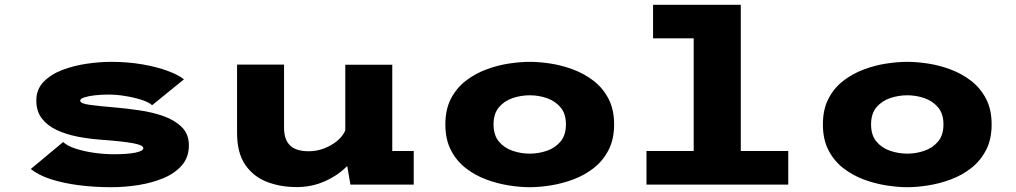

<svg xmlns="http://www.w3.org/2000/svg" viewBox="-20 -770 4240 801"><path d="M445 11Q374.5 11 309.8 2.8Q245 -5.5 192.8 -22.2Q140.5 -39 108.5 -65L243.5 -177.5Q259.5 -162 293.8 -150.5Q328 -139 370.8 -132.8Q413.5 -126.5 455.5 -126.5Q512 -126.5 545 -133.2Q578 -140 578 -152Q578 -164.5 535.2 -172.5Q492.5 -180.5 397 -187.5Q349.5 -191 302.5 -200.2Q255.5 -209.5 216.8 -227.5Q178 -245.5 154.8 -275.5Q131.5 -305.5 131.5 -350.5Q131.5 -397 161.5 -428.2Q191.5 -459.5 239.2 -477.8Q287 -496 341 -504Q395 -512 443 -512Q515 -512 575.5 -501.2Q636 -490.5 680.2 -474Q724.5 -457.5 747.5 -439L614.5 -331Q602.5 -343 572 -353Q541.5 -363 504 -369.2Q466.5 -375.5 433 -375.5Q403.5 -375.5 376.5 -372.5Q349.5 -369.5 332 -363.8Q314.5 -358 314.5 -350Q314.5 -338 354.8 -332.5Q395 -327 467.5 -321Q511.5 -317 563.2 -309.5Q615 -302 661.5 -285.8Q708 -269.5 738 -240.2Q768 -211 768 -163.5Q768 -114 739 -80.5Q710 -47 662.2 -27Q614.5 -7 557.5 2Q500.5 11 445 11Z M1218 10.5Q1149.5 10.5 1093 -11.5Q1036.5 -33.5 1002.8 -83Q969 -132.5 969 -215.5V-500.5H1165V-237Q1165 -188 1189.8 -163.5Q1214.5 -139 1268.5 -139Q1301.5 -139 1333 -151.2Q1364.5 -163.5 1387.8 -183.2Q1411 -203 1420.5 -226V-500H1616.5V-140H1706V0H1442L1428.5 -77.5Q1391 -39 1336 -14.2Q1281 10.5 1218 10.5Z M2190 11Q2150 11 2102.5 3.5Q2055 -4 2008.5 -21.2Q1962 -38.5 1923.2 -68.5Q1884.5 -98.5 1861.2 -143.5Q1838 -188.5 1838 -251Q1838 -313.5 1861.2 -358.2Q1884.5 -403 1923 -432.8Q1961.5 -462.5 2008.2 -480Q2055 -497.5 2102.5 -504.8Q2150 -512 2190 -512Q2230 -512 2277.2 -504.8Q2324.5 -497.5 2371.2 -480Q2418 -462.5 2456.5 -432.8Q2495 -403 2518.5 -358.2Q2542 -313.5 2542 -251Q2542 -188.5 2518.5 -143.5Q2495 -98.5 2456.5 -68.5Q2418 -38.5 2371.2 -21.2Q2324.5 -4 2277.2 3.5Q2230 11 2190 11ZM2190 -129Q2226.5 -129 2261 -140.8Q2295.5 -152.5 2318.2 -179.2Q2341 -206 2341 -251Q2341 -296 2318.2 -322.5Q2295.5 -349 2261 -360.8Q2226.5 -372.5 2190 -372.5Q2153.5 -372.5 2118.8 -360.8Q2084 -349 2061.5 -322.5Q2039 -296 2039 -251Q2039 -206 2061.5 -179.2Q2084 -152.5 2118.8 -140.8Q2153.5 -129 2190 -129Z M2677 0V-140H2874V-610H2704.5V-750H3070.5V-140H3268.5V0Z M3765 11Q3725 11 3677.5 3.5Q3630 -4 3583.5 -21.2Q3537 -38.5 3498.2 -68.5Q3459.5 -98.5 3436.2 -143.5Q3413 -188.5 3413 -251Q3413 -313.5 3436.2 -358.2Q3459.5 -403 3498 -432.8Q3536.5 -462.5 3583.2 -480Q3630 -497.5 3677.5 -504.8Q3725 -512 3765 -512Q3805 -512 3852.2 -504.8Q3899.5 -497.5 3946.2 -480Q3993 -462.5 4031.5 -432.8Q4070 -403 4093.5 -358.2Q4117 -313.5 4117 -251Q4117 -188.5 4093.5 -143.5Q4070 -98.5 4031.5 -68.5Q3993 -38.5 3946.2 -21.2Q3899.5 -4 3852.2 3.5Q3805 11 3765 11ZM3765 -129Q3801.5 -129 3836 -140.8Q3870.5 -152.5 3893.2 -179.2Q3916 -206 3916 -251Q3916 -296 3893.2 -322.5Q3870.5 -349 3836 -360.8Q3801.5 -372.5 3765 -372.5Q3728.5 -372.5 3693.8 -360.8Q3659 -349 3636.5 -322.5Q3614 -296 3614 -251Q3614 -206 3636.5 -179.2Q3659 -152.5 3693.8 -140.8Q3728.5 -129 3765 -129Z"/></svg>

Font: Trispace SemiExpanded ExtraBold
Style: Regular
Weight: 800
Width: 6
Designer: Tyler Finck
Foundry: Etcetera Type Company
Version: Version 1.210; ttfautohint (v1.8.3)